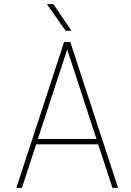

<svg xmlns="http://www.w3.org/2000/svg" viewBox="-20 -916 640 936"><path d="M458.5 -212.4H156.2L86.9 0H59.6L292.5 -710.9H322.8L555.7 0H528.3ZM164.6 -238.8H450.2L307.6 -674.8ZM328.1 -766.1H299.8L208.5 -896H240.2Z"/></svg>

Font: Roboto Mono Thin
Style: Regular
Weight: 250
Designer: Google
Version: Version 2.000985; 2015; ttfautohint (v1.3)